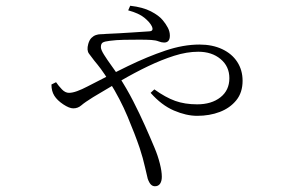

<svg xmlns="http://www.w3.org/2000/svg" viewBox="-20 -582 1040 668"><path d="M519 66Q511 66 505 60Q499 54 494 40Q491 29 484.5 -0.5Q478 -30 466 -67Q450 -114 424 -176Q398 -238 361 -297Q343 -326 331 -342Q319 -358 308 -371Q298 -384 289.5 -395.5Q281 -407 287 -429Q291 -443 298 -450Q305 -457 313.5 -460Q322 -463 331 -463Q340 -463 348 -464Q396 -466 439.5 -469Q483 -472 500 -473Q516 -474 508 -491Q501 -505 482 -520.5Q463 -536 426 -546L433 -562Q477 -557 505 -542.5Q533 -528 546 -512Q557 -499 564 -485.5Q571 -472 571 -458Q571 -446 566 -440Q561 -434 551 -434Q542 -434 532 -438Q522 -442 506 -443Q491 -444 465 -444Q439 -444 411.5 -443.5Q384 -443 362 -440Q344 -438 337.5 -434Q331 -430 331 -418Q331 -409 342 -391.5Q353 -374 367.5 -354Q382 -334 393 -317Q421 -274 443.5 -230Q466 -186 484.5 -144.5Q503 -103 518 -67Q529 -41 536 -13.5Q543 14 543 33Q543 48 537 57Q531 66 519 66ZM666 -179Q628 -179 585 -197.5Q542 -216 504 -259L517 -271Q556 -243 589.5 -231Q623 -219 666 -219Q716 -219 747 -243.5Q778 -268 778 -310Q778 -351 747.5 -376.5Q717 -402 670 -402Q630 -402 586 -388Q542 -374 495 -351.5Q448 -329 400 -301Q352 -273 304 -244Q275 -226 263 -215.5Q251 -205 235 -205Q221 -205 200 -219Q179 -233 169 -249Q164 -257 161.5 -266.5Q159 -276 159 -288L175 -296Q184 -283 195.5 -271Q207 -259 220 -259Q232 -259 248.5 -265Q265 -271 284 -281Q357 -319 425 -352Q493 -385 555.5 -406Q618 -427 674 -427Q719 -427 753 -411Q787 -395 805.5 -366.5Q824 -338 824 -301Q824 -260 802 -233Q780 -206 744.5 -192.5Q709 -179 666 -179Z"/></svg>

Font: Noto Serif SC ExtraLight
Style: Regular
Weight: 200
Designer: Ryoko NISHIZUKA 西塚涼子 (kana & ideographs); Frank Grießhammer (Latin, Greek & Cyrillic); Wenlong ZHANG 张文龙 (bopomofo); San
Foundry: Adobe
Version: Version 2.002-H1;hotconv 1.1.0;makeotfexe 2.6.0